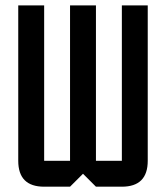

<svg xmlns="http://www.w3.org/2000/svg" viewBox="-20 -704 626 724"><path d="M244.1 -683.6H341.8V-97.7H439.5V-683.6H537.1V-97.7Q537.1 0 439.5 0H341.8L293 -48.8L244.1 0H146.5Q48.8 0 48.8 -97.7V-683.6H146.5V-97.7H244.1Z"/></svg>

Font: BabelStone Runic Staveless
Style: Regular
Weight: 400
Designer: Andrew West
Foundry: BabelStone
Version: Version 3.002 March 14, 2022